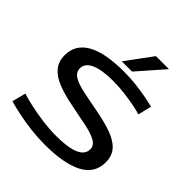

<svg xmlns="http://www.w3.org/2000/svg" viewBox="-246 -1104 1283 1283"><g transform="rotate(45 395.5 -462.0)"><path d="M706 -672 682 -576Q656 -584 611 -593Q566 -602 511.5 -608.5Q457 -615 405 -615Q300 -615 244 -590Q188 -565 188 -518Q188 -482 219.5 -461Q251 -440 311.5 -426.5Q372 -413 460 -397Q552 -380 618 -357Q684 -334 719.5 -295.5Q755 -257 755 -195Q755 -90 658.5 -40Q562 10 381 10Q318 10 250.5 2Q183 -6 123.5 -18.5Q64 -31 25 -43L50 -140Q89 -127 147 -114.5Q205 -102 270 -93.5Q335 -85 394 -85Q620 -85 620 -183Q620 -219 584 -239.5Q548 -260 481 -274Q414 -288 322 -306Q239 -322 179 -346Q119 -370 86.5 -409Q54 -448 54 -508Q54 -607 143 -658.5Q232 -710 411 -710Q472 -710 529 -703.5Q586 -697 632 -688Q678 -679 706 -672ZM353 -748 490 -934H613L450 -748Z"/></g></svg>

Font: Georama Extended Medium
Style: Regular
Weight: 500
Width: 7
Designer: Jean-Baptiste Levee
Foundry: Production Type
Version: Version 1.000